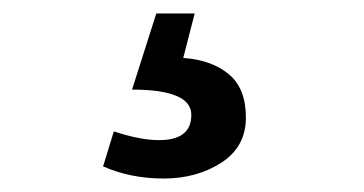

<svg xmlns="http://www.w3.org/2000/svg" viewBox="-20 -23 540 285"><path d="M212 -3H269L252 63Q294 66 319.5 87Q345 108 345 151.5Q345 195 308.5 218.5Q272 242 223 242Q174 242 133 224L149 172Q188 185 216 185Q264 185 264 147.5Q264 110 176 110Z"/></svg>

Font: Bree Serif
Style: Regular
Weight: 400
Designer: Veronika Burian, Jos Scaglione
Foundry: TypeTogether
Version: Version 1.002